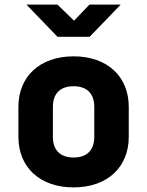

<svg xmlns="http://www.w3.org/2000/svg" viewBox="-20 -805 640 835"><path d="M370 -645 505 -785H369L302 -715L230 -785H95L230 -645ZM300 10C447 10 540 -78 540 -210V-340C540 -472 447 -560 300 -560C153 -560 60 -472 60 -340V-210C60 -78 153 10 300 10ZM300 -120C242 -120 210 -152 210 -210V-340C210 -398 242 -430 300 -430C358 -430 390 -398 390 -340V-210C390 -152 358 -120 300 -120Z"/></svg>

Font: Tekne LDO ExtraBold
Style: Regular
Weight: 800
Monospace: yes
Designer: Alessio Laiso, Mario Rullo, Paolo Rosset
Foundry: Alessio Laiso
Version: Version 1.000;hotconv 1.0.109;makeotfexe 2.5.65596